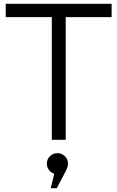

<svg xmlns="http://www.w3.org/2000/svg" viewBox="-20 -734 616 1008"><path d="M252 0V-644H10V-714H566V-644H325V0ZM246 254 265 178Q248 173 237 158.5Q226 144 226 125Q226 102 242.5 86Q259 70 282 70Q304 70 320.5 86Q337 102 337 125Q337 141 326 163L278 254Z"/></svg>

Font: Arcon
Style: Regular
Weight: 400
Designer: M. Zarth
Foundry: martin zarth - visuelle & digitale kommunikation
Version: Version 1.131;PS 001.131;hotconv 1.0.70;makeotf.lib2.5.58329